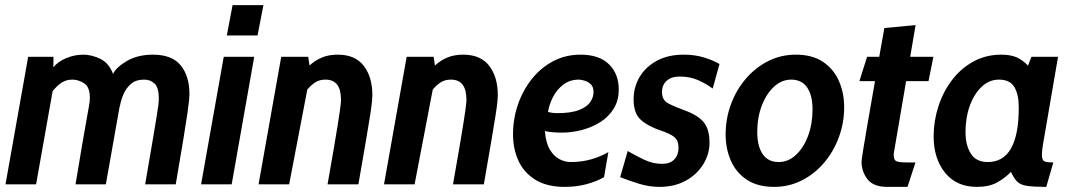

<svg xmlns="http://www.w3.org/2000/svg" viewBox="-20 -720 4191 750"><path d="M1.5 0 90 -498H189L188.5 -457Q205 -478.5 237.8 -492.5Q270.5 -506.5 305 -506.5Q338 -506.5 371.8 -490.2Q405.5 -474 421.5 -431.5Q435.5 -459 477.5 -482.8Q519.5 -506.5 577.5 -506.5Q652 -506.5 686 -464.5Q720 -422.5 720 -353Q720 -343.5 718.5 -327.8Q717 -312 712 -277Q707 -242 696.2 -176Q685.5 -110 666.5 0H547Q565.5 -107.5 576.2 -170.8Q587 -234 592.2 -266.5Q597.5 -299 599 -312.5Q600.5 -326 600.5 -333.5Q600.5 -378 584 -393.5Q567.5 -409 543 -409Q511.5 -409 492.2 -392.8Q473 -376.5 462.5 -352.2Q452 -328 448 -303.5L447.5 -305L393.5 0H275Q291 -97.5 301.5 -158Q312 -218.5 318 -252Q324 -285.5 326.8 -301Q329.5 -316.5 330.2 -323.2Q331 -330 331 -338Q331 -380.5 308.5 -394.8Q286 -409 262.5 -409Q239 -409 220.8 -397.2Q202.5 -385.5 185.5 -363.5L121 0Z M866 -581.5 888.5 -700H1009L986 -581.5ZM765.5 0 854 -498H973L885 0Z M990 0 1078.5 -498H1184L1189 -464Q1210.5 -484 1237.2 -495.2Q1264 -506.5 1299.5 -506.5Q1367.5 -506.5 1401 -462.8Q1434.5 -419 1434.5 -349Q1434.5 -339.5 1433.2 -324.8Q1432 -310 1426.8 -276Q1421.5 -242 1410.5 -176.5Q1399.5 -111 1380 0H1259.5Q1275 -87.5 1284.8 -145Q1294.5 -202.5 1300 -237Q1305.5 -271.5 1308 -289.8Q1310.5 -308 1311.2 -316.5Q1312 -325 1312 -330.5Q1312 -409 1251.5 -409Q1228.5 -409 1212.2 -398.8Q1196 -388.5 1180.5 -370.5L1109.5 0Z M1480 0 1568.5 -498H1674L1679 -464Q1700.5 -484 1727.2 -495.2Q1754 -506.5 1789.5 -506.5Q1857.5 -506.5 1891 -462.8Q1924.5 -419 1924.5 -349Q1924.5 -339.5 1923.2 -324.8Q1922 -310 1916.8 -276Q1911.5 -242 1900.5 -176.5Q1889.5 -111 1870 0H1749.5Q1765 -87.5 1774.8 -145Q1784.5 -202.5 1790 -237Q1795.5 -271.5 1798 -289.8Q1800.5 -308 1801.2 -316.5Q1802 -325 1802 -330.5Q1802 -409 1741.5 -409Q1718.5 -409 1702.2 -398.8Q1686 -388.5 1670.5 -370.5L1599.5 0Z M2339.5 -28Q2311 -11.5 2272 -0.8Q2233 10 2185.5 10Q2116.5 10 2071.8 -17.5Q2027 -45 2005.5 -91.5Q1984 -138 1984 -195.5Q1984 -255.5 2003 -311Q2022 -366.5 2057 -410.8Q2092 -455 2140.5 -480.8Q2189 -506.5 2248 -506.5Q2320.5 -506.5 2358.8 -469Q2397 -431.5 2397 -370.5Q2397 -327 2377 -295Q2357 -263 2324 -242.5Q2291 -222 2252 -212Q2213 -202 2175 -202Q2134.5 -202 2108.5 -208Q2112 -162 2128 -135.5Q2144 -109 2165.8 -98Q2187.5 -87 2209 -87Q2253.5 -87 2291.2 -98.2Q2329 -109.5 2356.5 -126ZM2242 -409Q2205.5 -409 2180 -389.2Q2154.5 -369.5 2139.8 -340.2Q2125 -311 2120.5 -282.5Q2138 -278 2156 -278Q2211.5 -278 2242.5 -290.5Q2273.5 -303 2286 -321.8Q2298.5 -340.5 2298.5 -360Q2298.5 -381.5 2286.8 -391.8Q2275 -402 2261.5 -405.5Q2248 -409 2242 -409Z M2556 10Q2516.5 10 2477 -2Q2437.5 -14 2402.5 -28L2432 -130Q2462 -112.5 2496.2 -96.2Q2530.5 -80 2565.5 -80Q2598 -80 2614.2 -97.5Q2630.5 -115 2630.5 -142.5Q2630.5 -171.5 2614 -184.8Q2597.5 -198 2560 -210.5Q2513 -226 2484 -251.2Q2455 -276.5 2455 -332Q2455 -380 2478.8 -419.8Q2502.5 -459.5 2546.5 -483Q2590.5 -506.5 2650.5 -506.5Q2695 -506.5 2730.8 -495.2Q2766.5 -484 2790.5 -470L2764 -374Q2738.5 -393 2706.8 -407Q2675 -421 2635 -421Q2603 -421 2584.5 -404.8Q2566 -388.5 2566 -360Q2566 -329 2590.2 -316.2Q2614.5 -303.5 2654 -289Q2705.5 -270.5 2728.5 -243Q2751.5 -215.5 2751.5 -163Q2751.5 -117.5 2727 -78Q2702.5 -38.5 2658.8 -14.2Q2615 10 2556 10Z M3003.5 10Q2940 10 2898 -17.5Q2856 -45 2835.2 -91.8Q2814.5 -138.5 2814.5 -195Q2814.5 -256 2835 -312Q2855.5 -368 2892.8 -411.8Q2930 -455.5 2980 -481Q3030 -506.5 3089 -506.5Q3152.5 -506.5 3194.2 -478.8Q3236 -451 3256.8 -404.2Q3277.5 -357.5 3277.5 -301Q3277.5 -240.5 3257 -184.5Q3236.5 -128.5 3199.5 -84.8Q3162.5 -41 3112.5 -15.5Q3062.5 10 3003.5 10ZM3021.5 -87Q3059 -87 3089 -114.8Q3119 -142.5 3136.5 -189.2Q3154 -236 3154 -292.5Q3154 -347.5 3133 -378.2Q3112 -409 3070.5 -409Q3034 -409 3004 -381.8Q2974 -354.5 2956 -308Q2938 -261.5 2938 -204.5Q2938 -149 2959.2 -118Q2980.5 -87 3021.5 -87Z M3445 10Q3392 10 3368.8 -19.8Q3345.5 -49.5 3345.5 -88Q3345.5 -92 3346.8 -101.8Q3348 -111.5 3352.8 -141Q3357.5 -170.5 3368.2 -232.5Q3379 -294.5 3398 -403H3337L3367 -498H3414.5Q3424 -550 3434.5 -610.5L3556.5 -622L3535.5 -498H3626L3607 -403H3519.5L3471 -119Q3470.5 -94 3482.5 -89.8Q3494.5 -85.5 3522 -85.5H3556L3525 10Z M3796 10Q3716 10 3671.5 -45.5Q3627 -101 3627 -187Q3627 -247 3645.5 -304.2Q3664 -361.5 3698.5 -407Q3733 -452.5 3782 -479.5Q3831 -506.5 3892 -506.5Q3927.5 -506.5 3951.8 -495.8Q3976 -485 3995.5 -463.5L4009 -498H4113L4054 -155Q4050 -132 4050 -113.5Q4050 -94 4060 -89.8Q4070 -85.5 4094.5 -85.5L4067 10Q4016.5 10 3991.2 6Q3966 2 3953.5 -10.5Q3941 -23 3929 -48.5Q3906.5 -25 3875.2 -7.5Q3844 10 3796 10ZM3838.5 -87Q3959.5 -87 3959.5 -299.5Q3959.5 -351.5 3942.2 -380.2Q3925 -409 3882 -409Q3844 -409 3814.5 -381Q3785 -353 3768.2 -306.8Q3751.5 -260.5 3751.5 -204.5Q3751.5 -153 3772.2 -120Q3793 -87 3838.5 -87Z"/></svg>

Font: Cabin Condensed
Style: Bold Italic
Weight: 700
Width: 3
Italic angle: -10°
Designer: Pablo Impallari
Foundry: Pablo Impallari. http://www.impallari.com Igino Marini. http://www.ikern.com
Version: Version 3.001; ttfautohint (v1.8.3)